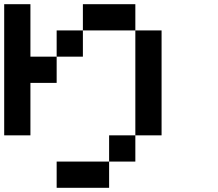

<svg xmlns="http://www.w3.org/2000/svg" viewBox="-20 -895 1040 915"><path d="M0 -250V-875H125V-625H250V-500H125V-250ZM250 0V-125H500V0ZM250 -625V-750H375V-625ZM375 -750V-875H625V-750ZM500 -125V-250H625V-125ZM625 -250V-750H750V-250Z"/></svg>

Font: Galmuri7 Regular
Style: Regular
Weight: 400
Designer: Lee Minseo (quiple)
Version: Version 2.399;hotconv 1.1.1;makeotfexe 2.6.0 DEVELOPMENT